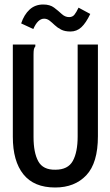

<svg xmlns="http://www.w3.org/2000/svg" viewBox="-20 -821 490 853"><path d="M225 12Q131 12 84 -46.5Q37 -105 37 -213V-623H137V-615Q132 -609 130.5 -601.5Q129 -594 129 -578V-212Q129 -143 150 -104.5Q171 -66 226 -67Q282 -67 303.5 -106Q325 -145 325 -215V-623H415V-216Q415 -97 363.5 -42.5Q312 12 225 12ZM329 -787 381 -759Q362 -719 341.5 -700Q321 -681 293 -681Q268 -681 251.5 -689.5Q235 -698 223 -709.5Q211 -721 200 -729.5Q189 -738 176 -738Q148 -738 128 -692L74 -717Q87 -756 111.5 -778.5Q136 -801 172 -801Q202 -801 220.5 -787Q239 -773 254 -759Q269 -745 287 -745Q302 -745 310.5 -755.5Q319 -766 329 -787Z"/></svg>

Font: Inconsolata SemiCondensed SemiBold
Style: Regular
Weight: 600
Width: 4
Monospace: yes
Designer: Raph Levien, Cyreal, Brenton Simpson
Foundry: Raph Levien, Cyreal, Google
Version: Version 3.001; ttfautohint (v1.8.2.53-6de2)